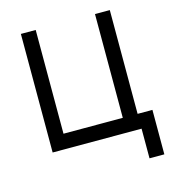

<svg xmlns="http://www.w3.org/2000/svg" viewBox="-97 -579 694 782"><g transform="rotate(-15 250.0 -187.5)"><path d="M437.5 0Q437.5 0 437.5 125H500V-62.5H437.5V-500H375V-62.5H125V-500H62.5Q62.5 -500 62.5 0Z"/></g></svg>

Font: BFUnifontExMono
Style: Regular
Weight: 500
Version: Version 15.0.06